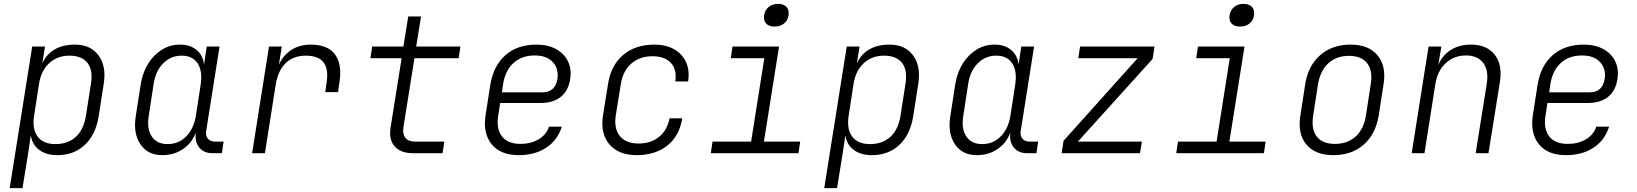

<svg xmlns="http://www.w3.org/2000/svg" viewBox="-20 -790 8440 990"><path d="M30 180 146 -550H212L198 -462Q218 -509 261 -534.5Q304 -560 366 -560Q447 -560 488 -504.5Q529 -449 515 -359L489 -192Q474 -96 417.5 -43Q361 10 275 10Q217 10 181 -18Q145 -46 139 -93L124 8L96 180ZM266 -47Q329 -47 370 -83.5Q411 -120 423 -192L449 -359Q460 -430 430.5 -466.5Q401 -503 338 -503Q276 -503 234 -464.5Q192 -426 181 -357L156 -194Q145 -125 174 -86Q203 -47 266 -47Z M817 10Q742 10 704 -46Q666 -102 680 -191L706 -358Q716 -418 745 -463.5Q774 -509 816 -534.5Q858 -560 908 -560Q961 -560 994 -532Q1027 -504 1032 -457L1046 -550H1112L1043 -114Q1039 -90 1052 -75Q1065 -60 1088 -60H1133L1124 0H1077Q1030 0 1006.5 -30.5Q983 -61 990 -108Q971 -54 924.5 -22Q878 10 817 10ZM844 -47Q901 -47 940 -86.5Q979 -126 990 -193L1015 -356Q1025 -424 999 -463.5Q973 -503 917 -503Q861 -503 821.5 -463.5Q782 -424 772 -356L747 -193Q736 -126 762.5 -86.5Q789 -47 844 -47Z M1280 0 1367 -550H1433L1418 -456Q1439 -504 1481.5 -532Q1524 -560 1582 -560Q1671 -560 1708 -508.5Q1745 -457 1730 -364L1723 -315H1657L1664 -364Q1686 -503 1557 -503Q1493 -503 1453.5 -465Q1414 -427 1402 -356L1346 0Z M2111 0Q2046 0 2015 -35Q1984 -70 1994 -133L2051 -490H1890L1899 -550H2060L2085 -705H2151L2126 -550H2354L2345 -490H2117L2060 -133Q2055 -98 2070.5 -79Q2086 -60 2120 -60H2271L2262 0Z M2655 10Q2560 10 2514.5 -47Q2469 -104 2484 -198L2508 -352Q2524 -451 2586 -505.5Q2648 -560 2746 -560Q2806 -560 2848 -536.5Q2890 -513 2909 -473Q2928 -433 2920 -383Q2911 -322 2871.5 -290.5Q2832 -259 2768 -259H2559L2549 -194Q2538 -126 2568 -87Q2598 -48 2664 -48Q2717 -48 2757 -71.5Q2797 -95 2811 -137H2877Q2855 -67 2796.5 -28.5Q2738 10 2655 10ZM2568 -314H2777Q2843 -314 2854 -383Q2862 -434 2831 -469Q2800 -504 2737 -504Q2670 -504 2627.5 -465Q2585 -426 2574 -356Z M3263 10Q3170 10 3122.5 -45.5Q3075 -101 3089 -194L3115 -356Q3130 -453 3193 -506.5Q3256 -560 3354 -560Q3414 -560 3456 -536Q3498 -512 3517.5 -469.5Q3537 -427 3528 -370H3462Q3471 -432 3439 -466Q3407 -500 3344 -500Q3279 -500 3235.5 -462.5Q3192 -425 3181 -356L3155 -194Q3145 -126 3176.5 -88Q3208 -50 3273 -50Q3336 -50 3378.5 -84.5Q3421 -119 3432 -180H3498Q3483 -89 3421 -39.5Q3359 10 3263 10Z M3645 0 3654 -60H3853L3921 -490H3748L3757 -550H3997L3919 -60H4106L4097 0ZM3974 -653Q3945 -653 3930.5 -668.5Q3916 -684 3920 -711Q3924 -738 3943.5 -754Q3963 -770 3992 -770Q4021 -770 4035.5 -754Q4050 -738 4046 -711Q4042 -684 4022.5 -668.5Q4003 -653 3974 -653Z M4230 180 4346 -550H4412L4398 -462Q4418 -509 4461 -534.5Q4504 -560 4566 -560Q4647 -560 4688 -504.5Q4729 -449 4715 -359L4689 -192Q4674 -96 4617.5 -43Q4561 10 4475 10Q4417 10 4381 -18Q4345 -46 4339 -93L4324 8L4296 180ZM4466 -47Q4529 -47 4570 -83.5Q4611 -120 4623 -192L4649 -359Q4660 -430 4630.5 -466.5Q4601 -503 4538 -503Q4476 -503 4434 -464.5Q4392 -426 4381 -357L4356 -194Q4345 -125 4374 -86Q4403 -47 4466 -47Z M5017 10Q4942 10 4904 -46Q4866 -102 4880 -191L4906 -358Q4916 -418 4945 -463.5Q4974 -509 5016 -534.5Q5058 -560 5108 -560Q5161 -560 5194 -532Q5227 -504 5232 -457L5246 -550H5312L5243 -114Q5239 -90 5252 -75Q5265 -60 5288 -60H5333L5324 0H5277Q5230 0 5206.5 -30.5Q5183 -61 5190 -108Q5171 -54 5124.5 -22Q5078 10 5017 10ZM5044 -47Q5101 -47 5140 -86.5Q5179 -126 5190 -193L5215 -356Q5225 -424 5199 -463.5Q5173 -503 5117 -503Q5061 -503 5021.5 -463.5Q4982 -424 4972 -356L4947 -193Q4936 -126 4962.5 -86.5Q4989 -47 5044 -47Z M5454 0 5464 -64 5846 -490H5540L5549 -550H5933L5923 -486L5538 -60H5868L5858 0Z M6045 0 6054 -60H6253L6321 -490H6148L6157 -550H6397L6319 -60H6506L6497 0ZM6374 -653Q6345 -653 6330.5 -668.5Q6316 -684 6320 -711Q6324 -738 6343.5 -754Q6363 -770 6392 -770Q6421 -770 6435.5 -754Q6450 -738 6446 -711Q6442 -684 6422.5 -668.5Q6403 -653 6374 -653Z M6854 10Q6762 10 6716 -45Q6670 -100 6685 -194L6710 -356Q6725 -451 6787 -505.5Q6849 -560 6945 -560Q7037 -560 7083 -504.5Q7129 -449 7114 -356L7089 -194Q7073 -98 7011.5 -44Q6950 10 6854 10ZM6863 -48Q6928 -48 6970 -86Q7012 -124 7023 -194L7048 -356Q7059 -426 7029.5 -464Q7000 -502 6936 -502Q6871 -502 6829.5 -464Q6788 -426 6776 -356L6751 -194Q6740 -124 6769.5 -86Q6799 -48 6863 -48Z M7259 0 7346 -550H7412L7396 -454Q7416 -504 7460 -532Q7504 -560 7564 -560Q7646 -560 7687 -508Q7728 -456 7714 -368L7655 0H7589L7646 -358Q7657 -427 7628 -465.5Q7599 -504 7539 -504Q7477 -504 7434.5 -464.5Q7392 -425 7381 -356L7325 0Z M8055 10Q7960 10 7914.5 -47Q7869 -104 7884 -198L7908 -352Q7924 -451 7986 -505.5Q8048 -560 8146 -560Q8206 -560 8248 -536.5Q8290 -513 8309 -473Q8328 -433 8320 -383Q8311 -322 8271.5 -290.5Q8232 -259 8168 -259H7959L7949 -194Q7938 -126 7968 -87Q7998 -48 8064 -48Q8117 -48 8157 -71.5Q8197 -95 8211 -137H8277Q8255 -67 8196.5 -28.5Q8138 10 8055 10ZM7968 -314H8177Q8243 -314 8254 -383Q8262 -434 8231 -469Q8200 -504 8137 -504Q8070 -504 8027.5 -465Q7985 -426 7974 -356Z"/></svg>

Font: JetBrains Mono NL ExtraLight
Style: Italic
Weight: 200
Italic angle: -9°
Monospace: yes
Designer: Philipp Nurullin, Konstantin Bulenkov
Foundry: JetBrains
Version: Version 2.305; ttfautohint (v1.8.4.7-5d5b)